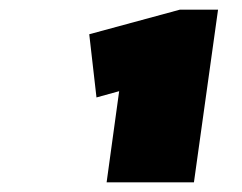

<svg xmlns="http://www.w3.org/2000/svg" viewBox="-20 -808 501 398"><path d="M382 -430H201L227 -619L180 -606L165 -737L353 -788H432Z"/></svg>

Font: Pathway Extreme 8pt Thin 12pt Black
Style: Italic
Weight: 900
Italic angle: -8°
Version: Version 1.001;gftools[0.9.26]